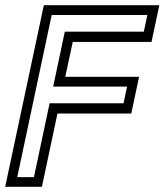

<svg xmlns="http://www.w3.org/2000/svg" viewBox="-37 -720 634 740"><path d="M-17 0 132 -700H577L547 -558.5H243.5L214.5 -424H499L469 -282.5H184.5L124.5 0ZM29.5 -37.2H93.8L154.2 -322H439L452.8 -386.2H168L212.8 -598H517.2L531 -662.2H162.2Z"/></svg>

Font: Tourney Thin
Style: Italic
Weight: 100
Italic angle: -12°
Designer: Tyler Finck
Foundry: Etcetera Type Co
Version: Version 1.015